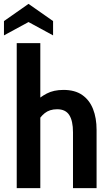

<svg xmlns="http://www.w3.org/2000/svg" viewBox="-36 -973 568 993"><path d="M50.5 0V-750H172.5V-430.5L141 -441.5Q170 -470.5 205.8 -489.2Q241.5 -508 292.5 -508Q351.5 -508 389.2 -481.8Q427 -455.5 445.2 -409Q463.5 -362.5 463.5 -301.5V0H341.5V-289Q341.5 -348 322.2 -378Q303 -408 259.5 -408Q220.5 -408 195 -387.5Q169.5 -367 151.5 -331L172.5 -402.5V0ZM-15.5 -790V-864L111.5 -953L238.5 -864V-790L111.5 -859Z"/></svg>

Font: Cabin
Style: Bold
Weight: 700
Width: 4
Designer: Pablo Impallari
Foundry: Pablo Impallari. http://www.impallari.com Igino Marini. http://www.ikern.com
Version: Version 3.001